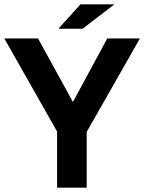

<svg xmlns="http://www.w3.org/2000/svg" viewBox="-20 -868 667 888"><path d="M262 -228 0 -690H156L351 -335ZM244 0V-371H381V0ZM364 -228 284 -335 476 -690H627ZM250 -735 352 -848H509L362 -735Z"/></svg>

Font: Radio Canada Big SemiBold
Style: Regular
Weight: 600
Designer: Étienne Aubert Bonn
Foundry: Coppers and Brasses
Version: Version 1.001